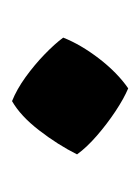

<svg xmlns="http://www.w3.org/2000/svg" viewBox="23 -512 233 319"><g transform="rotate(-90 139.5 -352.5)"><path d="M152.2 -256Q135.5 -263 114.2 -277.1Q93 -291.2 73.5 -308.1Q54 -325 42.5 -341Q58.5 -373 82.4 -403.9Q106.2 -434.8 131 -449Q150.5 -441.2 170.9 -426.5Q191.2 -411.8 208.6 -395Q226 -378.2 236.5 -364Q225 -334.8 201.5 -304.2Q178 -273.8 152.2 -256Z"/></g></svg>

Font: Eczar
Style: Regular
Weight: 400
Designer: Vaibhav Singh
Foundry: Rosetta Type Foundry
Version: Version 2.000